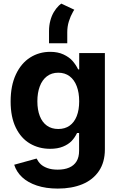

<svg xmlns="http://www.w3.org/2000/svg" viewBox="-20 -844 672 1079"><path d="M59.8 81.8 185.6 47Q195.1 65.7 208.8 78.8Q222.5 91.8 246.5 100.6Q270.5 109.4 304.4 109.4Q342 109.4 368.8 97.8Q395.7 86.3 410.1 62.8Q424.5 39.3 424.5 3.7V-96.7H413Q400.5 -70.4 382.3 -51.5Q364.1 -32.5 333.9 -20.1Q303.7 -7.7 261.7 -7.7Q198.7 -7.7 148.3 -37.3Q98 -66.8 68.8 -126.7Q39.7 -186.6 39.7 -273.8Q39.7 -362.9 69.4 -425.9Q99.1 -488.9 149.5 -520.8Q200 -552.7 262.1 -552.7Q305 -552.7 336.5 -538.1Q368.1 -523.4 386.8 -502.5Q405.5 -481.7 419.2 -454H425.1V-545.9H569.4V-4.6Q569.4 67.5 536 117Q502.6 166.5 443.1 191.2Q383.5 215.8 304.9 215.8Q238.4 215.8 187.4 198.8Q136.3 181.8 104.3 151.8Q72.3 121.7 59.8 81.8ZM425 -274.7Q425 -323.3 411.2 -359.5Q397.5 -395.8 371.1 -415.6Q344.7 -435.4 307.5 -435.4Q269.9 -435.4 243.4 -415Q217 -394.7 203.5 -358.4Q190 -322.2 190 -274.7Q190 -227 203.6 -192Q217.2 -156.9 243.5 -138Q269.9 -119.1 307.5 -119.1Q344.7 -119.1 371 -137.6Q397.2 -156.1 411.1 -191.1Q425 -226.2 425 -274.7ZM311.5 -813.2Q318.2 -819.1 324.4 -823.7L397.4 -789.5L390.5 -778.2Q376.2 -753.2 367.1 -724.1Q358 -695 358 -662.8V-601H255.5V-668.5Q255.5 -700.4 262.7 -727.5Q269.8 -754.6 282.3 -775.8Q294.8 -797.1 311.5 -813.2Z"/></svg>

Font: Raveo Variable
Style: Regular
Weight: 400
Designer: Jakub Foglar, Rasmus Andersson (Inter)
Foundry: Jakubfoglar.com
Version: Version 1.000;Glyphs 3.2.3 (3260)